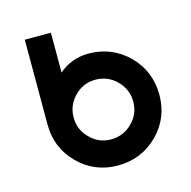

<svg xmlns="http://www.w3.org/2000/svg" viewBox="-82 -582 672 675"><g transform="rotate(-15 254.0 -244.0)"><path d="M268 -300Q313 -300 345 -268Q377 -236 377 -191Q377 -146 345 -115Q313 -83 268 -83Q223 -83 192 -115Q160 -146 160 -191Q160 -236 192 -268Q223 -300 268 -300ZM268 -395Q237 -395 210 -385Q183 -375 160 -355V-500H65V-191Q65 -106 124 -47Q183 12 268 12Q353 12 413 -47Q472 -106 472 -191Q472 -276 413 -336Q353 -395 268 -395Z"/></g></svg>

Font: Unageo
Style: Medium
Weight: 500
Designer: Richard Sepsi
Foundry: Richard Sepsi
Version: Version 2.000